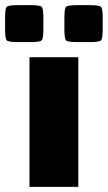

<svg xmlns="http://www.w3.org/2000/svg" viewBox="-37 -729 421 749"><path d="M78 0V-505.8H268.5V0ZM-17.2 -614.6V-660.1Q-17.2 -696.1 -10.5 -702.5Q-3.9 -708.9 32.7 -708.9H82.4Q119 -708.9 125.6 -702.5Q132.2 -696.1 132.2 -660.1V-614.6Q132.2 -578.1 125.6 -571.5Q119 -564.8 82.4 -564.8H32.7Q-3.9 -564.8 -10.5 -571.5Q-17.2 -578.1 -17.2 -614.6ZM214.2 -614.6V-660.1Q214.2 -696.1 220.8 -702.5Q227.5 -708.9 264 -708.9H313.7Q350.3 -708.9 356.9 -702.5Q363.6 -696.1 363.6 -660.1V-614.6Q363.6 -578.1 356.9 -571.5Q350.3 -564.8 313.7 -564.8H264Q227.5 -564.8 220.8 -571.5Q214.2 -578.1 214.2 -614.6Z"/></svg>

Font: Science Gothic
Style: Regular
Weight: 400
Designer: Thomas Phinney, Vassil Kateliev, Brandon Buerkle
Foundry: Font Detective LLC
Version: Version 1.018